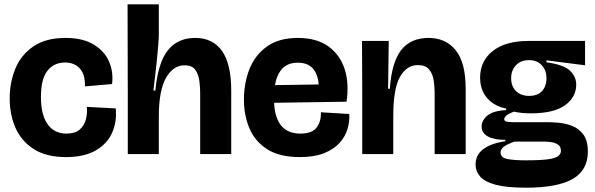

<svg xmlns="http://www.w3.org/2000/svg" viewBox="-20 -715 2763 891"><path d="M286 14Q195 14 137 -23Q79 -60 52 -121.5Q25 -183 25 -258Q25 -333 51.5 -397Q78 -461 135.5 -500Q193 -539 284 -539Q364 -539 414.5 -508.5Q465 -478 486 -429.5Q507 -381 500 -325L374 -314Q376 -369 350.5 -397Q325 -425 282 -425Q231 -425 200.5 -387Q170 -349 170 -265Q170 -182 201 -138.5Q232 -95 288 -95Q328 -95 349.5 -113.5Q371 -132 378.5 -160.5Q386 -189 383 -219L517 -212Q523 -152 501 -100.5Q479 -49 425.5 -17.5Q372 14 286 14Z M573 0V-266L572 -695H717V-561Q717 -541 714.5 -507.5Q712 -474 708 -435.5Q704 -397 699.5 -360Q695 -323 692 -295H701Q713 -423 758.5 -481Q804 -539 886 -539Q967 -539 1010 -479Q1053 -419 1053 -294V0H909V-281Q909 -307 905.5 -337.5Q902 -368 887 -390Q872 -412 836 -412Q784 -412 750.5 -354Q717 -296 717 -173V0Z M1372 14Q1277 14 1220 -22.5Q1163 -59 1137.5 -119.5Q1112 -180 1112 -253Q1112 -329 1137.5 -394Q1163 -459 1218.5 -499Q1274 -539 1362 -539Q1449 -539 1503.5 -500Q1558 -461 1579.5 -394Q1601 -327 1588 -243L1252 -238Q1259 -95 1374 -95Q1429 -95 1450 -124Q1471 -153 1469 -194L1601 -186Q1603 -151 1592.5 -116Q1582 -81 1555.5 -51.5Q1529 -22 1483.5 -4Q1438 14 1372 14ZM1362 -424Q1315 -424 1289.5 -396Q1264 -368 1256 -320L1459 -323Q1455 -371 1431.5 -397.5Q1408 -424 1362 -424Z M1661 0V-286L1660 -525H1784L1781 -303H1789Q1798 -427 1842 -483Q1886 -539 1969 -539Q2049 -539 2095 -481.5Q2141 -424 2141 -303V0H1997V-285Q1997 -313 1992.5 -342.5Q1988 -372 1971.5 -392.5Q1955 -413 1919 -413Q1867 -413 1836 -358Q1805 -303 1805 -176V0Z M2421 156Q2332 156 2281 142.5Q2230 129 2208.5 104.5Q2187 80 2187 48Q2187 -38 2325 -60V-66Q2272 -66 2243.5 -82Q2215 -98 2215 -128Q2215 -156 2241.5 -178.5Q2268 -201 2329 -204V-211Q2272 -223 2240 -260.5Q2208 -298 2208 -355Q2208 -432 2267 -478.5Q2326 -525 2433 -525H2695V-412L2516 -435V-426Q2595 -415 2624.5 -387.5Q2654 -360 2654 -322Q2654 -264 2602 -226.5Q2550 -189 2443 -189Q2423 -189 2402 -191Q2381 -193 2365 -197Q2320 -180 2320 -162Q2320 -153 2332 -150.5Q2344 -148 2362 -148H2521Q2541 -148 2572 -145.5Q2603 -143 2634.5 -131Q2666 -119 2687 -91Q2708 -63 2708 -11Q2708 75 2637.5 115.5Q2567 156 2421 156ZM2436 -270Q2474 -270 2495 -292Q2516 -314 2516 -352Q2516 -389 2494 -412.5Q2472 -436 2435 -436Q2397 -436 2374.5 -412.5Q2352 -389 2352 -352Q2352 -315 2374.5 -292.5Q2397 -270 2436 -270ZM2419 29Q2489 29 2524 24Q2559 19 2571 9Q2583 -1 2583 -15Q2583 -36 2568 -45Q2553 -54 2533 -56Q2513 -58 2500 -58H2367Q2330 -44 2316.5 -33Q2303 -22 2303 -7Q2303 17 2335 23Q2367 29 2419 29Z"/></svg>

Font: Bricolage Grotesque 48pt Bricolage Grotesque 48pt Regular
Style: Bold
Weight: 700
Designer: Mathieu Triay
Foundry: Atelier Triay
Version: Version 1.000; ttfautohint (v1.8.4.7-5d5b);gftools[0.9.32]